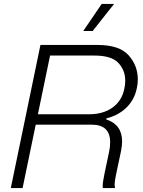

<svg xmlns="http://www.w3.org/2000/svg" viewBox="-20 -958 727 978"><path d="M186 -729H477Q588 -729 635 -676.5Q682 -624 682 -553Q682 -531 677 -509Q665 -450 624 -410Q583 -370 522 -355L521 -350Q602 -323 602 -238Q602 -219 597 -191L572 -73Q564 -37 564 -17Q564 -10 566 0H504Q503 -4 503 -12Q503 -29 513 -77L536 -186Q541 -209 541 -234Q541 -323 447 -323H162L95 0H35ZM434 -376Q506 -376 553.5 -410.5Q601 -445 613 -505Q618 -525 618 -547Q618 -600 583 -637.5Q548 -675 461 -675H235L173 -376ZM498 -938H561L452 -800H404Z"/></svg>

Font: Mona Sans Light
Style: Italic
Weight: 300
Italic angle: -11.7°
Designer: Deni Anggara
Foundry: GitHub
Version: Version 2.000